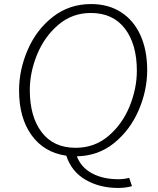

<svg xmlns="http://www.w3.org/2000/svg" viewBox="-20 -758 779 947"><path d="M655 -409Q655 -540 596 -617Q537 -694 428 -694Q336 -694 267.5 -635.5Q199 -577 163 -489Q127 -401 127 -314Q127 -183 185.5 -106Q244 -29 353 -29Q446 -29 514.5 -87Q583 -145 619 -233Q655 -321 655 -409ZM307 10Q197 -6 135.5 -91.5Q74 -177 74 -312Q74 -414 117 -513Q160 -612 241 -675Q322 -738 429 -738Q515 -738 577.5 -697.5Q640 -657 673 -583.5Q706 -510 706 -412Q706 -312 664 -214.5Q622 -117 543.5 -53Q465 11 359 13Q380 68 434 97Q488 126 564 126Q593 126 617 119L631 160Q601 169 562 169Q472 169 402.5 129Q333 89 307 10Z"/></svg>

Font: Nebula Sans Light
Style: Regular
Weight: 300
Italic angle: -9°
Designer: Paul D. Hunt for Adobe (as Source Sans)
Foundry: Nebula Entertainment & Broadcasting LLC
Version: Version 1.010